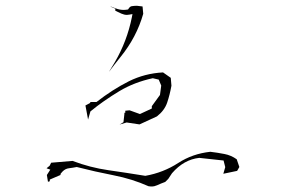

<svg xmlns="http://www.w3.org/2000/svg" viewBox="-20 -723 1040 678"><path d="M504.4 -65.4Q509.8 -64.5 512.5 -64.5Q515.1 -64.5 517.8 -64.5Q520.5 -64.5 524.7 -65.4Q528.8 -66.4 534.7 -68.8Q547.4 -74.7 563.5 -80.6L574.2 -91.3L587.4 -111.3Q629.4 -159.7 683.6 -165.5L769.5 -156.2L775.4 -132.8L768.6 -109.4L817.4 -119.6L825.2 -133.3L815.9 -160.6Q795.9 -174.8 772.5 -179.2Q747.6 -184.1 722.7 -187Q659.7 -180.2 609.4 -147.5Q556.6 -113.3 493.2 -102.1Q426.8 -112.8 362.3 -122.1Q297.9 -131.3 236.3 -154.8L160.6 -148.4L155.3 -137.7L145 -129.4V-128.4L157.7 -124L145.5 -105L149.4 -81.1L155.8 -83V-88.9L193.4 -105L194.3 -109.9Q198.2 -114.7 201.2 -117.7Q210.9 -127.4 223.6 -128.9Q236.3 -130.4 251 -133.3Q315.9 -116.7 381.1 -104Q446.3 -91.3 504.4 -65.4ZM320.8 -362.8H299.8Q298.8 -361.8 297.4 -358.9L281.7 -350.6L291 -300.8L299.3 -329.6Q325.2 -350.6 344.2 -363.8Q375.5 -385.7 401.9 -401.4Q454.1 -432.6 519.5 -446.8L540.5 -441.9L549.3 -420.9L544.9 -387.7L516.1 -348.1V-339.8L474.1 -320.3L437.5 -333.5L422.4 -332V-324.7H418.9L419.4 -321.8L416 -291.5L402.3 -283.2L427.2 -290.5L472.7 -283.7L534.2 -312Q561 -333 570.3 -360.6Q579.6 -388.2 585.4 -420.4L583 -448.2L555.7 -467.3Q491.2 -463.9 435.1 -436Q377 -406.7 320.8 -362.8ZM428.2 -670.4Q432.6 -670.4 437 -671.4L447.8 -673.3L445.8 -662.6Q428.7 -577.6 385.7 -503.9Q375.5 -486.3 364.7 -469.2Q384.8 -496.1 405.8 -522Q462.4 -591.8 485.8 -674.3L483.4 -700.2L463.4 -702.6Q454.6 -702.6 445.3 -701.2Q439 -700.2 434.1 -692.4L432.1 -689.5Q422.9 -688 416.5 -688Q402.3 -688 388.7 -693.4Q379.4 -696.8 370.6 -700.2L371.1 -699.2L387.2 -692.4V-685.1Q397.9 -679.7 408.4 -675Q418.9 -670.4 428.2 -670.4Z"/></svg>

Font: Bakudai
Style: ExtraLight
Weight: 200
Version: Version 1.48